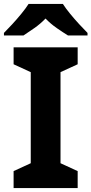

<svg xmlns="http://www.w3.org/2000/svg" viewBox="-37 -954 464 974"><path d="M357 0H32V-86L119 -126V-588L32 -628V-714H357V-628L270 -588V-126L357 -86ZM282 -934Q296 -912 318.5 -884.5Q341 -857 365 -831Q389 -805 407 -787V-774H308Q282 -790 251 -811.5Q220 -833 194 -860Q168 -833 138 -812Q108 -791 82 -774H-17V-787Q2 -806 25.5 -831.5Q49 -857 71.5 -884.5Q94 -912 108 -934Z"/></svg>

Font: Noto Sans Gunjala Gondi
Style: Regular
Weight: 400
Designer: Ek Type
Foundry: Ek Type
Version: Version 1.004